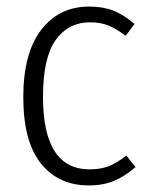

<svg xmlns="http://www.w3.org/2000/svg" viewBox="-20 -554 452 585"><path d="M390 -481 363 -445Q335 -466 311 -476Q287 -486 255 -486Q188 -486 149.5 -432Q111 -378 111 -259Q111 -38 253 -38Q287 -38 312 -48Q337 -58 365 -80L393 -45Q361 -17 327.5 -3Q294 11 251 11Q158 11 104.5 -56Q51 -123 51 -258Q51 -392 105.5 -463Q160 -534 252 -534Q294 -534 325.5 -521.5Q357 -509 390 -481Z"/></svg>

Font: Fira Sans Extra Condensed Light
Style: Regular
Weight: 300
Width: 1
Designer: Carrois Corporate & Edenspiekermann AG
Foundry: Carrois Corporate GbR & Edenspiekermann AG
Version: Version 4.203